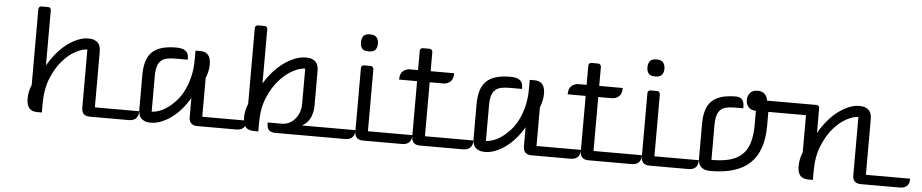

<svg xmlns="http://www.w3.org/2000/svg" viewBox="-43 -1072 6634 1382"><g transform="rotate(5 3274.0 -380.5)"><path d="M244 0Q169 0 169 -91Q169 -118 174.5 -143Q180 -168 190 -191V-740Q190 -748 196 -754Q202 -760 210 -760H260Q268 -760 274 -754Q280 -748 280 -740V-340Q308 -389 342.5 -430Q377 -471 415 -499.5Q453 -528 492 -544Q531 -560 567 -560Q593 -560 610.5 -553Q628 -546 638.5 -534Q649 -522 653 -505.5Q657 -489 657 -470V-70H977Q977 -48 971 -34.5Q965 -21 955 -13.5Q945 -6 932.5 -3Q920 0 907 0H627Q616 0 605 -2.5Q594 -5 585.5 -11.5Q577 -18 572 -29.5Q567 -41 567 -60V-480Q531 -480 482 -454Q433 -428 388 -376Q343 -324 311.5 -246Q280 -168 280 -63V0Z M1067 -75Q1091 -75 1120.5 -85.5Q1150 -96 1180.5 -117.5Q1211 -139 1240.5 -171.5Q1270 -204 1292.5 -248.5Q1315 -293 1329 -350Q1343 -407 1343 -477V-540H1379Q1454 -540 1454 -449Q1454 -422 1448 -397Q1442 -372 1433 -349V-70H1754Q1754 -48 1748 -34.5Q1742 -21 1732 -13.5Q1722 -6 1709.5 -3Q1697 0 1684 0H1404Q1393 0 1382 -2.5Q1371 -5 1362.5 -11.5Q1354 -18 1348.5 -29.5Q1343 -41 1343 -60V-198Q1316 -151 1283 -113.5Q1250 -76 1214 -50Q1178 -24 1140.5 -9.5Q1103 5 1067 5Q1041 5 1023.5 -2Q1006 -9 995.5 -21Q985 -33 981 -49.5Q977 -66 977 -85V-331Q977 -387 989 -428.5Q1001 -470 1028 -497Q1055 -524 1098.5 -537Q1142 -550 1204 -550Q1247 -550 1270 -534Q1293 -518 1293 -480V-470H1204Q1168 -470 1142.5 -464.5Q1117 -459 1100 -443.5Q1083 -428 1075 -401Q1067 -374 1067 -331Z M1814 0Q1772 0 1752.5 -21.5Q1733 -43 1733 -91Q1733 -118 1738.5 -143Q1744 -168 1754 -191V-740Q1754 -748 1760 -754Q1766 -760 1774 -760H1824Q1832 -760 1838 -754Q1844 -748 1844 -740V-346Q1872 -394 1907.5 -433.5Q1943 -473 1982 -501Q2021 -529 2061.5 -544.5Q2102 -560 2141 -560Q2167 -560 2184.5 -553Q2202 -546 2212.5 -534Q2223 -522 2227 -505.5Q2231 -489 2231 -470V-219Q2231 -177 2215 -137Q2199 -97 2154 -70H2540Q2540 -48 2534 -34.5Q2528 -21 2518 -13.5Q2508 -6 2495.5 -3Q2483 0 2470 0H1966Q1955 0 1944 -2.5Q1933 -5 1924.5 -11.5Q1916 -18 1911 -29.5Q1906 -41 1906 -60V-70H2004Q2041 -70 2067 -85.5Q2093 -101 2109.5 -124Q2126 -147 2133.5 -173Q2141 -199 2141 -219V-480Q2105 -480 2054.5 -454Q2004 -428 1957 -376Q1910 -324 1877 -246Q1844 -168 1844 -63V0Z M2951 -70Q2951 -48 2945 -34.5Q2939 -21 2929 -13.5Q2919 -6 2906.5 -3Q2894 0 2881 0H2601Q2590 0 2579 -2.5Q2568 -5 2559.5 -11.5Q2551 -18 2545.5 -29.5Q2540 -41 2540 -60V-520Q2540 -528 2546 -534Q2552 -540 2560 -540H2609Q2617 -540 2623 -534Q2629 -528 2630 -520V-70ZM2524 -704Q2524 -729 2536 -747.5Q2548 -766 2585 -766Q2621 -766 2634 -747.5Q2647 -729 2647 -704Q2647 -678 2634 -660.5Q2621 -643 2585 -643Q2548 -643 2536 -660.5Q2524 -678 2524 -704Z M3042 -460V-70H3392Q3392 -48 3386 -34.5Q3380 -21 3370 -13.5Q3360 -6 3347.5 -3Q3335 0 3322 0H3012Q3001 0 2990 -2.5Q2979 -5 2970.5 -11.5Q2962 -18 2956.5 -29.5Q2951 -41 2951 -60V-460H2821Q2821 -504 2843 -522Q2865 -540 2891 -540H2951V-680Q2951 -688 2957 -694Q2963 -700 2971 -700H3021Q3029 -700 3035 -694Q3041 -688 3042 -680V-540H3212Q3212 -496 3190 -478Q3168 -460 3142 -460Z M3482 -75Q3506 -75 3535.5 -85.5Q3565 -96 3595.5 -117.5Q3626 -139 3655.5 -171.5Q3685 -204 3707.5 -248.5Q3730 -293 3744 -350Q3758 -407 3758 -477V-540H3794Q3869 -540 3869 -449Q3869 -422 3863 -397Q3857 -372 3848 -349V-70H4169Q4169 -48 4163 -34.5Q4157 -21 4147 -13.5Q4137 -6 4124.5 -3Q4112 0 4099 0H3819Q3808 0 3797 -2.5Q3786 -5 3777.5 -11.5Q3769 -18 3763.5 -29.5Q3758 -41 3758 -60V-198Q3731 -151 3698 -113.5Q3665 -76 3629 -50Q3593 -24 3555.5 -9.5Q3518 5 3482 5Q3456 5 3438.5 -2Q3421 -9 3410.5 -21Q3400 -33 3396 -49.5Q3392 -66 3392 -85V-331Q3392 -387 3404 -428.5Q3416 -470 3443 -497Q3470 -524 3513.5 -537Q3557 -550 3619 -550Q3662 -550 3685 -534Q3708 -518 3708 -480V-470H3619Q3583 -470 3557.5 -464.5Q3532 -459 3515 -443.5Q3498 -428 3490 -401Q3482 -374 3482 -331Z M4260 -460V-70H4610Q4610 -48 4604 -34.5Q4598 -21 4588 -13.5Q4578 -6 4565.5 -3Q4553 0 4540 0H4230Q4219 0 4208 -2.5Q4197 -5 4188.5 -11.5Q4180 -18 4174.5 -29.5Q4169 -41 4169 -60V-460H4039Q4039 -504 4061 -522Q4083 -540 4109 -540H4169V-680Q4169 -688 4175 -694Q4181 -700 4189 -700H4239Q4247 -700 4253 -694Q4259 -688 4260 -680V-540H4430Q4430 -496 4408 -478Q4386 -460 4360 -460Z M5021 -70Q5021 -48 5015 -34.5Q5009 -21 4999 -13.5Q4989 -6 4976.5 -3Q4964 0 4951 0H4671Q4660 0 4649 -2.5Q4638 -5 4629.5 -11.5Q4621 -18 4615.5 -29.5Q4610 -41 4610 -60V-520Q4610 -528 4616 -534Q4622 -540 4630 -540H4679Q4687 -540 4693 -534Q4699 -528 4700 -520V-70ZM4594 -704Q4594 -729 4606 -747.5Q4618 -766 4655 -766Q4691 -766 4704 -747.5Q4717 -729 4717 -704Q4717 -678 4704 -660.5Q4691 -643 4655 -643Q4618 -643 4606 -660.5Q4594 -678 4594 -704Z M5327 -532Q5327 -562 5345 -583.5Q5363 -605 5399 -605Q5433 -605 5451.5 -586Q5470 -567 5472 -540H5830Q5830 -496 5808 -478Q5786 -460 5760 -460H5489V-360Q5489 -178 5396.5 -89Q5304 0 5111 0Q5083 0 5065.5 -7Q5048 -14 5038 -26Q5028 -38 5024.5 -54.5Q5021 -71 5021 -90V-331Q5021 -387 5033 -428.5Q5045 -470 5072 -497Q5099 -524 5142.5 -537Q5186 -550 5248 -550Q5276 -550 5291.5 -534Q5307 -518 5307 -480V-470H5248Q5212 -470 5186.5 -464.5Q5161 -459 5144 -443.5Q5127 -428 5119 -401Q5111 -374 5111 -331V-80Q5186 -80 5240 -94Q5294 -108 5329.5 -140.5Q5365 -173 5382 -226.5Q5399 -280 5399 -360V-460Q5363 -460 5345 -481Q5327 -502 5327 -532Z M5821 0Q5779 0 5759.5 -21.5Q5740 -43 5740 -91Q5740 -118 5745.5 -143Q5751 -168 5761 -191V-520Q5761 -528 5767 -534Q5773 -540 5781 -540H5831Q5839 -540 5845 -534Q5851 -528 5851 -520V-340Q5879 -389 5913.5 -430Q5948 -471 5986 -499.5Q6024 -528 6063 -544Q6102 -560 6138 -560Q6164 -560 6181.5 -553Q6199 -546 6209.5 -534Q6220 -522 6224 -505.5Q6228 -489 6228 -470V-70H6548Q6548 -48 6542 -34.5Q6536 -21 6526 -13.5Q6516 -6 6503.5 -3Q6491 0 6478 0H6198Q6187 0 6176 -2.5Q6165 -5 6156.5 -11.5Q6148 -18 6143 -29.5Q6138 -41 6138 -60V-480Q6102 -480 6053 -454Q6004 -428 5959 -376Q5914 -324 5882.5 -246Q5851 -168 5851 -63V0Z"/></g></svg>

Font: Warnes
Style: Regular
Weight: 400
Designer: Eduardo Rodriguez Tunni
Foundry: Eduardo Rodriguez Tunni
Version: Version 1.001